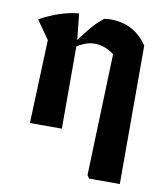

<svg xmlns="http://www.w3.org/2000/svg" viewBox="-79 -570 726 829"><g transform="rotate(10 284.0 -155.5)"><path d="M367 192 358 178 376 -355 502 -415V192ZM207 -355 204 -376Q226 -407 253 -440.5Q280 -474 312 -499Q320 -500 327.5 -500.5Q335 -501 342 -501Q391 -501 431.5 -480Q472 -459 502 -415L376 -355Q334 -386 291 -386Q249 -386 207 -355ZM74 0 88 -366 31 -447Q73 -470 115 -484.5Q157 -499 201 -503L214 -379V0Z"/></g></svg>

Font: Piazzolla 24pt
Style: Bold
Weight: 700
Designer: Juan Pablo del Peral
Foundry: Huerta Tipografica
Version: Version 2.005